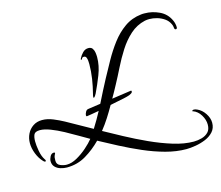

<svg xmlns="http://www.w3.org/2000/svg" viewBox="-124 -918 1440 1252"><g transform="rotate(-15 596.0 -292.0)"><path d="M413 -204Q409 -206 409 -211Q409 -220 416 -233.5Q423 -247 436 -248L519 -260Q538 -298 557.5 -336.5Q577 -375 597 -412Q624 -462 655.5 -518.5Q687 -575 725.5 -626Q764 -677 813.5 -712Q863 -747 927 -754Q932 -755 938 -755Q944 -755 950 -755Q1001 -755 1049 -732.5Q1097 -710 1119 -661Q1124 -651 1127 -638Q1130 -625 1130 -614Q1130 -602 1121 -602Q1114 -602 1112 -610Q1111 -618 1109.5 -625.5Q1108 -633 1104 -641Q1093 -665 1070.5 -680.5Q1048 -696 1021.5 -703.5Q995 -711 970 -711Q955 -711 940 -708Q883 -695 839.5 -656Q796 -617 762.5 -564.5Q729 -512 701.5 -456.5Q674 -401 649 -355Q638 -334 626.5 -313.5Q615 -293 603 -272L734 -291Q737 -292 738 -287Q739 -278 729.5 -272.5Q720 -267 715 -265Q698 -259 674 -254Q650 -249 626.5 -244.5Q603 -240 590 -237Q586 -236 582 -235Q560 -196 536 -158.5Q512 -121 484 -86Q538 -56 608.5 -18Q679 20 755.5 55Q832 90 906.5 113Q981 136 1045 136Q1072 136 1099 128.5Q1126 121 1143.5 103Q1161 85 1161 52Q1161 19 1141 -13.5Q1121 -46 1089 -57Q1086 -57 1086 -59Q1086 -62 1091 -64Q1096 -66 1098 -66Q1103 -66 1109.5 -64Q1116 -62 1120 -60Q1150 -47 1171 -15.5Q1192 16 1192 48Q1192 84 1170.5 108Q1149 132 1116.5 145.5Q1084 159 1048.5 165Q1013 171 986 171Q919 171 847 151.5Q775 132 702.5 100.5Q630 69 562 33.5Q494 -2 437 -33Q389 16 331 50.5Q273 85 202 85Q182 85 160 78.5Q138 72 123.5 57Q109 42 109 18Q109 4 118 -13.5Q127 -31 144 -31Q151 -31 151 -26Q151 -24 150 -22.5Q149 -21 148 -19Q142 -7 141 1.5Q140 10 140 23Q140 48 162.5 57.5Q185 67 206 67Q239 67 275.5 46.5Q312 26 344.5 -2.5Q377 -31 397 -56Q370 -71 330.5 -94.5Q291 -118 247.5 -141.5Q204 -165 163.5 -180.5Q123 -196 94 -196Q61 -196 53 -178.5Q45 -161 45 -133Q45 -105 52 -67Q59 -29 75 -5Q77 -3 78.5 0Q80 3 80 6Q80 11 75 11Q71 11 67.5 8Q64 5 62 3Q38 -22 23.5 -59Q9 -96 9 -130Q9 -164 23 -192.5Q37 -221 63 -238.5Q89 -256 124 -256Q160 -256 197.5 -240.5Q235 -225 266 -208Q309 -185 351 -160.5Q393 -136 436 -113Q452 -139 467.5 -165Q483 -191 497 -218Q469 -213 445.5 -209Q422 -205 413 -204ZM488 -309Q487 -309 486.5 -311Q486 -313 486 -314Q486 -320 487.5 -325.5Q489 -331 490 -336Q502 -382 509.5 -431.5Q517 -481 517 -528Q517 -537 516 -550.5Q515 -564 510.5 -574Q506 -584 495 -584Q484 -584 481 -576.5Q478 -569 473 -569Q471 -569 471 -572Q471 -574 473 -578Q482 -597 498.5 -614Q515 -631 537 -631Q556 -631 564.5 -619Q573 -607 575.5 -590.5Q578 -574 578 -560Q578 -502 555 -443Q532 -384 507 -332Q505 -328 499 -318.5Q493 -309 488 -309Z"/></g></svg>

Font: My Soul
Style: Regular
Weight: 400
Designer: Robert E. Leuschke
Foundry: Robert E. Leuschke
Version: Version 1.010; ttfautohint (v1.8.4.7-5d5b)